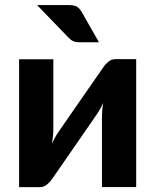

<svg xmlns="http://www.w3.org/2000/svg" viewBox="-20 -754 626 774"><path d="M529 -515.5V0H391V-283.5Q391 -295 392.2 -309.8Q393.5 -324.5 396 -339Q384.5 -314 372.5 -296.5Q371.5 -295.5 363.5 -283.5Q355.5 -271.5 342.5 -252.8Q329.5 -234 313.2 -210.5Q297 -187 280 -162.5Q240.5 -105.5 190.5 -33Q186.5 -27 181.2 -21.2Q176 -15.5 169.8 -10.5Q163.5 -5.5 156.5 -2.5Q149.5 0.5 141.5 0.5H57V-515H195V-231.5Q195 -219.5 193.5 -204.5Q192 -189.5 189.5 -175Q195.5 -188 201.5 -199Q207.5 -210 213.5 -218.5Q214 -219.5 222.2 -231.5Q230.5 -243.5 243.5 -262.2Q256.5 -281 272.8 -304.5Q289 -328 306 -352.5Q345.5 -409.5 396 -482Q403.5 -494 416.2 -504.8Q429 -515.5 445 -515.5ZM258.5 -733.5Q280 -733.5 290.8 -726.5Q301.5 -719.5 309.5 -705.5L379 -583.5H301Q285.5 -583.5 275.8 -587.8Q266 -592 256 -602.5L129.5 -733.5Z"/></svg>

Font: Lato 2
Style: Regular
Weight: 800
Designer: Lukasz Dziedzic with Adam Twardoch and Botio Nikoltchev
Foundry: tyPoland Lukasz Dziedzic
Version: Version 2.015; 2015-08-06; http://www.latofonts.com/